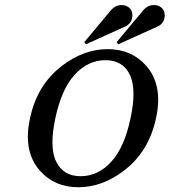

<svg xmlns="http://www.w3.org/2000/svg" viewBox="-20 -745 684 774"><path d="M600.1 -724.6Q622.1 -724.6 634.8 -710.4Q644 -699.7 644 -683.1Q644 -679.7 643.6 -675.8Q640.1 -649.4 614.3 -637.7L456.5 -566.4L450.2 -575.2L556.6 -702.6Q575.2 -724.6 600.1 -724.6ZM469.7 -724.6Q491.7 -724.6 504.4 -710.4Q513.7 -699.7 513.7 -683.1Q513.7 -679.7 513.2 -675.8Q509.8 -649.4 483.9 -637.7L326.2 -566.4L319.8 -575.2L426.3 -702.6Q444.8 -724.6 469.7 -724.6ZM141.1 -56.6Q92.3 -111.3 92.3 -194.3Q92.3 -229 101.1 -268.6Q129.4 -403.3 231 -480.5Q318.4 -546.9 414.1 -546.9Q509.8 -546.9 568.8 -480.5Q617.7 -425.8 617.7 -342.8Q617.7 -308.1 608.9 -268.6Q580.6 -133.8 479 -56.6Q391.6 9.8 295.9 9.8Q200.2 9.8 141.1 -56.6ZM429.7 -94.2Q481.9 -152.3 506.3 -268.6Q518.1 -323.7 518.1 -365.7Q518.1 -412.1 503.9 -442.9Q475.6 -502.4 404.8 -502.4Q334.5 -502.4 280.3 -442.9Q228 -385.3 203.1 -268.6Q191.4 -213.4 191.4 -171.4Q191.4 -124.5 206.1 -94.2Q234.4 -34.7 305.2 -34.7Q376 -34.7 429.7 -94.2Z"/></svg>

Font: Modern Antiqua
Style: Book Oblique
Weight: 400
Italic angle: -12°
Designer: Wojciech Kalinowski "wmk69" (wmk69@o2.pl)
Foundry: Wojciech Kalinowski "wmk69" (wmk69@o2.pl)
Version: Version 3.1.0; 2021-05-28